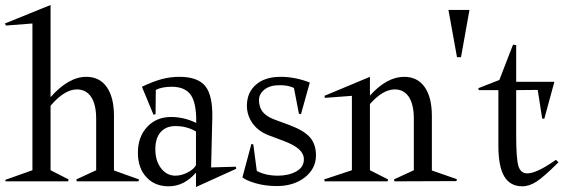

<svg xmlns="http://www.w3.org/2000/svg" viewBox="-42 -732 2281 775"><path d="M-18.1 -628.9 -22 -637.2 162.1 -711.9V-339.8Q234.9 -421.9 306.2 -421.9Q359.9 -421.9 388.9 -380.6Q418 -339.4 418 -264.2V-43.9L519 -7.8L517.1 0H268.1L266.1 -7.8L346.2 -44.9V-252.9Q346.2 -310.1 325.9 -340.6Q305.7 -371.1 268.1 -371.1Q218.3 -371.1 162.1 -305.2V-44.9L234.9 -7.8L232.9 0H-19L-21 -5.9L88.9 -44.9V-637.2Z M514.6 -115.2Q514.6 -179.7 552 -219.7Q589.4 -259.8 647.9 -259.8Q701.2 -259.8 750 -235.8Q751.5 -314.5 728.5 -348.1Q705.6 -381.8 650.9 -381.8Q611.3 -381.8 586.9 -369.1L585.9 -271L577.6 -269L530.8 -381.8Q576.2 -403.3 610.8 -412.6Q645.5 -421.9 682.6 -421.9Q756.8 -421.9 787.1 -383.8Q817.4 -345.7 814.9 -253.9L810.1 -56.2L909.7 -59.1L911.6 -50.8L749 22.9V-35.2Q701.2 20 638.7 20Q582.5 20 548.6 -17.1Q514.6 -54.2 514.6 -115.2ZM585 -129.9Q585 -83 607.9 -53Q630.9 -22.9 666 -22.9Q689.5 -22.9 714.4 -35.4Q739.3 -47.9 749 -64.9V-201.2Q712.4 -223.1 666 -223.1Q627.9 -223.1 606.4 -198.7Q585 -174.3 585 -129.9Z M936.5 -16.1 972.7 -150.9 980.5 -148.9 994.6 -42Q1030.8 -22.9 1079.6 -22.9Q1123 -22.9 1153.8 -40Q1184.6 -57.1 1184.6 -88.9Q1184.6 -110.8 1165.5 -128.9Q1146.5 -147 1100.6 -164.1L1044.4 -185.1Q1000.5 -201.7 977.5 -234.1Q954.6 -266.6 954.6 -305.2Q954.6 -357.9 990.7 -389.9Q1026.9 -421.9 1090.8 -421.9Q1149.4 -421.9 1208.5 -398.9L1172.9 -271L1164.6 -272.9L1144.5 -377Q1121.1 -388.2 1087.4 -388.2Q1047.4 -388.2 1025.4 -370.4Q1003.4 -352.5 1003.4 -328.1Q1003.4 -300.3 1017.6 -281.5Q1031.7 -262.7 1064.5 -250L1126.5 -227.1Q1185.5 -205.1 1209.5 -177.2Q1233.4 -149.4 1233.4 -105Q1233.4 -51.3 1188.5 -16.1Q1143.6 19 1075.7 19Q1028.8 19 990.2 7.8Q951.7 -3.4 936.5 -16.1Z M1269.5 -336.9 1267.6 -345.2 1451.2 -421.9V-346.2Q1519.5 -421.9 1589.4 -421.9Q1643.1 -421.9 1672.1 -380.6Q1701.2 -339.4 1701.2 -264.2V-43.9L1802.2 -8.8L1800.3 -1L1550.3 0L1548.3 -7.8L1628.4 -44.9V-252.9Q1628.4 -310.1 1608.4 -340.6Q1588.4 -371.1 1551.3 -371.1Q1503.4 -371.1 1451.2 -312V-44.9L1524.4 -7.8L1522.5 0H1268.6L1266.6 -7.8L1378.4 -44.9V-345.2Z M1853 -691.9 1818.8 -501H1802.7L1768.1 -691.9Z M1888.7 -376 1973.6 -409.2 2028.8 -551.8 2041.5 -549.8V-401.9H2195.8L2154.8 -252L2146.5 -253.9L2128.4 -369.1L2041.5 -368.2V-187Q2041.5 -93.3 2050.3 -62.7Q2059.1 -32.2 2086.4 -32.2Q2125 -32.2 2201.7 -86.9L2212.4 -77.1Q2154.3 -19 2124.5 0.5Q2094.7 20 2066.4 20Q2017.1 20 1993.4 -20Q1969.7 -60.1 1969.7 -143.1V-368.2H1890.6Z"/></svg>

Font: Halibut Cnd
Style: Regular
Weight: 400
Width: 3
Designer: Matteo Maggi
Foundry: Collletttivo
Version: Version 3.080 | FøM Fix